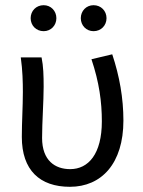

<svg xmlns="http://www.w3.org/2000/svg" viewBox="-20 -707 550 739"><path d="M249 12C371 12 455 -78 455 -243C455 -329 440 -414 412 -498L332 -479C362 -390 372 -314 372 -240C372 -114 320 -56 250 -56C192 -56 142 -89 142 -176C142 -236 148 -318 148 -373C148 -416 147 -452 140 -486H60C67 -435 68 -391 68 -353C68 -295 64 -238 64 -180C64 -52 133 12 249 12ZM148 -587C176 -587 197 -609 197 -637C197 -665 176 -687 148 -687C119 -687 98 -665 98 -637C98 -609 119 -587 148 -587ZM340 -587C369 -587 390 -609 390 -637C390 -665 369 -687 340 -687C312 -687 291 -665 291 -637C291 -609 312 -587 340 -587Z"/></svg>

Font: Giro Sans Regular
Style: Regular
Weight: 400
Designer: Paul D. Hunt
Foundry: Adobe Systems Incorporated
Version: Version 1.000;PS 1.0;hotconv 1.0.88;makeotf.lib2.5.647800